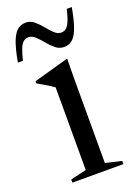

<svg xmlns="http://www.w3.org/2000/svg" viewBox="-157 -769 576 824"><g transform="rotate(-20 131.5 -357.0)"><path d="M186 -507 185 -413.5V-31.5L258 -14.5V0H25V-14.5L97.5 -31.5V-409Q92 -413 80.8 -420.2Q69.5 -427.5 55.2 -436Q41 -444.5 25.5 -453V-463L182 -507ZM280.5 -709Q269.5 -648 256.8 -615.5Q244 -583 228 -571Q212 -559 191.5 -559Q170.5 -559 153.2 -573Q136 -587 121.2 -605.2Q106.5 -623.5 91.8 -637.2Q77 -651 61 -651Q48.5 -651 38.8 -643.8Q29 -636.5 21 -617.8Q13 -599 4.5 -564H-18.5Q-7.5 -625.5 5.5 -657.8Q18.5 -690 34.5 -702Q50.5 -714 71.5 -714Q92.5 -714 109.2 -700Q126 -686 140.8 -667.8Q155.5 -649.5 170.2 -635.5Q185 -621.5 201 -621.5Q213.5 -621.5 223 -628.8Q232.5 -636 241 -655.2Q249.5 -674.5 257.5 -709Z"/></g></svg>

Font: Newsreader 60pt
Style: Regular
Weight: 400
Designer: Hugues Gentile
Foundry: Production Type
Version: Version 1.003